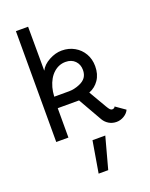

<svg xmlns="http://www.w3.org/2000/svg" viewBox="-180 -820 924 1185"><g transform="rotate(-20 282.0 -227.5)"><path d="M157 -728 158 -439Q175 -473 217 -496Q259 -519 301 -519Q347 -519 384 -498Q421 -477 442 -440.5Q463 -404 463 -358Q463 -305 438 -268.5Q413 -232 373 -217L440 -102Q450 -85 456.5 -78Q463 -71 472 -71Q478 -71 483.5 -74.5Q489 -78 490 -83L553 -39Q543 -17 519.5 -3Q496 11 470 11Q443 11 421 -2Q399 -15 386 -37L297 -193H157V0H77V-728ZM328 -282Q357 -294 370.5 -313.5Q384 -333 384 -362Q384 -398 361 -421.5Q338 -445 299 -445Q255 -445 220.5 -414Q186 -383 170 -326Q163 -301 161 -267H258Q292 -267 328 -282ZM291 66H375L319 273H256Z"/></g></svg>

Font: Bellota
Style: Bold
Weight: 700
Designer: Kemie Guaida
Foundry: Kemie Guaida
Version: Version 4.001